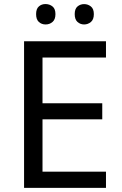

<svg xmlns="http://www.w3.org/2000/svg" viewBox="-20 -915 596 935"><path d="M496.1 0H97.2V-713.9H496.1V-634.8H187V-412.1H478V-334H187V-79.1H496.1ZM422.9 -808.1Q408.2 -795.9 389.6 -795.9Q371.1 -795.9 357.4 -808.1Q343.8 -820.3 343.8 -846.2Q343.8 -872.1 357.4 -883.5Q371.1 -895 389.6 -895Q408.2 -895 422.6 -883.5Q437 -872.1 437 -846.2Q437 -820.3 422.9 -808.1ZM169.4 -883.8Q182.6 -895.5 202.1 -895.3Q221.7 -895 235.8 -883.5Q250 -872.1 250 -846.2Q250 -820.3 235.8 -808.1Q221.7 -795.9 202.1 -795.9Q182.6 -795.9 169.2 -808.1Q155.8 -820.3 155.8 -846.2Q155.8 -872.1 169.4 -883.8Z"/></svg>

Font: NotoSans
Style: Regular
Weight: 400
Designer: Monotype Design team
Foundry: Monotype Imaging Inc.
Version: Version 1.04